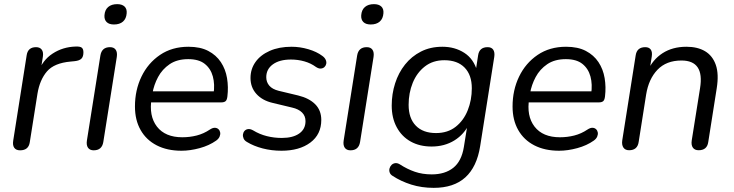

<svg xmlns="http://www.w3.org/2000/svg" viewBox="-20 -722 3561 931"><path d="M77.4 6.9Q58 6.9 49.3 -5.2Q40.5 -17.3 44 -39.7L109.3 -454Q115.1 -493.3 154.9 -493.3Q173.3 -493.3 182.3 -481.4Q191.3 -469.5 187.9 -447.1L175.7 -370.5H165.2Q185.7 -430 235.2 -462.2Q284.6 -494.5 346.6 -496.3Q368.7 -497.3 376.6 -490.7Q384.5 -484.2 384.5 -468.1Q384.5 -447.3 374.8 -437.6Q365.1 -427.9 342.7 -425.5L322.7 -423.5Q243 -416.5 207.9 -375.9Q172.8 -335.2 161.7 -267.8L124.4 -32.4Q118.6 6.9 77.4 6.9Z M434.4 6.9Q415.5 6.9 406.7 -5.7Q398 -18.3 401.4 -40.6L466.8 -453Q473.5 -493.3 513.3 -493.3Q532.3 -493.3 541 -480.9Q549.7 -468.5 546.3 -445.7L480.9 -33.3Q474.2 6.9 434.4 6.9ZM532.5 -603.3Q509.1 -603.3 497.1 -615Q485.1 -626.8 486.5 -647.8Q488.4 -674.3 504.6 -688.1Q520.8 -701.9 548.2 -701.9Q571.6 -701.9 583.8 -690.5Q596.1 -679 594.2 -657.5Q592.3 -631.4 576.4 -617.4Q560.4 -603.3 532.5 -603.3Z M859.9 8.9Q790.7 8.9 739.9 -17.2Q689.1 -43.4 661.8 -91.6Q634.4 -139.7 634.4 -205.6Q634.4 -285 666 -350.5Q697.6 -416.1 755.9 -455.7Q814.3 -495.3 893.8 -495.3Q951.1 -495.3 989.7 -475.1Q1028.3 -454.9 1051 -420.7Q1073.7 -386.5 1080.9 -343.1Q1088.1 -299.7 1082.6 -254.3Q1080.6 -237 1073.7 -231.3Q1066.8 -225.5 1052.4 -225.5H696.8L704.7 -279H1033.4L1015.4 -265.6Q1022.4 -313 1012.1 -351.1Q1001.8 -389.3 973 -412.2Q944.3 -435.2 892.8 -435.2Q838.7 -435.2 802.6 -410.7Q766.6 -386.2 746.4 -348.3Q726.2 -310.5 719.1 -269.2L715.2 -245.1Q701.1 -159.9 741 -108.1Q781 -56.4 864 -56.4Q900.4 -56.4 934 -65Q967.6 -73.6 997.8 -93.9Q1011.5 -102.8 1022 -102.4Q1032.6 -101.9 1039.2 -95.6Q1045.9 -89.3 1047.6 -79.8Q1049.3 -70.2 1044.7 -59.4Q1040 -48.7 1028.3 -40.3Q994.3 -16.2 948.2 -3.7Q902 8.9 859.9 8.9Z M1344.8 8.9Q1296.8 8.9 1253.3 -2.4Q1209.9 -13.8 1178.5 -33Q1165.8 -39.8 1161.2 -50.4Q1156.7 -60.9 1158.2 -70.9Q1159.7 -80.9 1166.3 -87.9Q1173 -95 1183.5 -96.1Q1194 -97.3 1207.2 -89.9Q1238.7 -70.7 1274 -61.9Q1309.2 -53.1 1346.4 -53.1Q1400.3 -53.1 1430.9 -74.6Q1461.4 -96 1461.4 -134.6Q1461.4 -159.9 1444.5 -176.6Q1427.6 -193.3 1396.4 -200.4L1301.7 -223.1Q1252 -234.7 1223.4 -266.4Q1194.7 -298.1 1194.7 -343.9Q1194.7 -387.3 1218.9 -421.4Q1243.1 -455.5 1288.1 -475.4Q1333.1 -495.3 1394 -495.3Q1434.3 -495.3 1475 -483.4Q1515.7 -471.5 1543 -450.9Q1554.7 -442.5 1559.4 -431.9Q1564 -421.4 1561.7 -411.9Q1559.5 -402.4 1552.6 -396.3Q1545.7 -390.3 1535.3 -389.6Q1524.8 -388.9 1512.1 -397.3Q1487.1 -415.6 1456 -424.4Q1424.9 -433.3 1390.7 -433.3Q1335.3 -433.3 1303.2 -410Q1271.1 -386.7 1271.1 -347.7Q1271.1 -323.9 1285.8 -306.6Q1300.5 -289.4 1331.3 -281.7L1426 -259Q1479.1 -246 1508.5 -216.4Q1537.9 -186.7 1537.9 -140.4Q1537.9 -70.3 1484.9 -30.7Q1431.9 8.9 1344.8 8.9Z M1679.4 6.9Q1660.5 6.9 1651.7 -5.7Q1643 -18.3 1646.4 -40.6L1711.8 -453Q1718.5 -493.3 1758.3 -493.3Q1777.3 -493.3 1786 -480.9Q1794.7 -468.5 1791.3 -445.7L1725.9 -33.3Q1719.2 6.9 1679.4 6.9ZM1777.5 -603.3Q1754.1 -603.3 1742.1 -615Q1730.1 -626.8 1731.5 -647.8Q1733.4 -674.3 1749.6 -688.1Q1765.8 -701.9 1793.2 -701.9Q1816.6 -701.9 1828.8 -690.5Q1841.1 -679 1839.2 -657.5Q1837.3 -631.4 1821.4 -617.4Q1805.4 -603.3 1777.5 -603.3Z M2083 188.9Q2024.6 188.9 1974.3 173.1Q1924 157.2 1884 131Q1872.8 124.2 1869.5 114.2Q1866.1 104.2 1868.9 94.4Q1871.6 84.7 1878.7 77.6Q1885.8 70.6 1896.3 69.1Q1906.8 67.7 1918.9 75Q1954.1 97.9 1991.1 110.7Q2028.2 123.6 2073.5 123.6Q2137.8 123.6 2178 91.6Q2218.1 59.6 2229.2 -8.9L2247.8 -124.1L2255.8 -123.1Q2231.3 -70.9 2183.5 -41.2Q2135.6 -11.5 2072.8 -11.5Q2014.8 -11.5 1971.4 -35.7Q1927.9 -60 1903.7 -105Q1879.4 -149.9 1879.4 -210.3Q1879.4 -266.3 1895.9 -317.8Q1912.3 -369.2 1944 -409Q1975.7 -448.8 2021.2 -472Q2066.7 -495.3 2125.2 -495.3Q2185.4 -495.3 2231.2 -465.9Q2277.1 -436.5 2294.1 -376.1L2284.3 -362.9L2298.4 -454Q2304.3 -493.3 2344.5 -493.3Q2363.4 -493.3 2371.7 -480.9Q2380 -468.5 2376.6 -445.7L2308.3 -13.3Q2292.3 87.5 2236.3 138.2Q2180.4 188.9 2083 188.9ZM2094.3 -76.8Q2150.8 -76.8 2189.4 -107.1Q2228 -137.3 2247.9 -187Q2267.8 -236.6 2267.8 -294.1Q2267.8 -358.3 2233 -394.1Q2198.1 -430 2134.5 -430Q2079 -430 2040.1 -399.7Q2001.3 -369.4 1981.3 -320.3Q1961.4 -271.1 1961.4 -213.6Q1961.4 -148.4 1996.3 -112.6Q2031.1 -76.8 2094.3 -76.8Z M2690.9 8.9Q2621.7 8.9 2570.9 -17.2Q2520.1 -43.4 2492.8 -91.6Q2465.4 -139.7 2465.4 -205.6Q2465.4 -285 2497 -350.5Q2528.6 -416.1 2586.9 -455.7Q2645.3 -495.3 2724.8 -495.3Q2782.1 -495.3 2820.7 -475.1Q2859.3 -454.9 2882 -420.7Q2904.7 -386.5 2911.9 -343.1Q2919.1 -299.7 2913.6 -254.3Q2911.6 -237 2904.7 -231.3Q2897.8 -225.5 2883.4 -225.5H2527.8L2535.7 -279H2864.4L2846.4 -265.6Q2853.4 -313 2843.1 -351.1Q2832.8 -389.3 2804 -412.2Q2775.3 -435.2 2723.8 -435.2Q2669.7 -435.2 2633.6 -410.7Q2597.6 -386.2 2577.4 -348.3Q2557.2 -310.5 2550.1 -269.2L2546.2 -245.1Q2532.1 -159.9 2572 -108.1Q2612 -56.4 2695 -56.4Q2731.4 -56.4 2765 -65Q2798.6 -73.6 2828.8 -93.9Q2842.5 -102.8 2853 -102.4Q2863.6 -101.9 2870.2 -95.6Q2876.9 -89.3 2878.6 -79.8Q2880.3 -70.2 2875.7 -59.4Q2871 -48.7 2859.3 -40.3Q2825.3 -16.2 2779.2 -3.7Q2733 8.9 2690.9 8.9Z M3030.4 6.5Q3011.5 6.5 3002.7 -6.7Q2994 -19.8 2997.4 -42.1L3062.3 -453Q3068.1 -493.3 3108.9 -493.3Q3126.8 -493.3 3135.3 -481.9Q3143.8 -470.4 3140.4 -448.1L3127.2 -364.5L3119.5 -376.2Q3144.5 -432.9 3192.8 -464.1Q3241.2 -495.3 3308.4 -495.3Q3362.4 -495.3 3398.9 -473.6Q3435.4 -451.8 3450.9 -407.4Q3466.4 -362.9 3455.4 -294.1L3414.2 -32.7Q3408.4 6.5 3367.6 6.5Q3348.7 6.5 3339.7 -6.1Q3330.8 -18.7 3334.2 -41.1L3374.4 -293.7Q3385.6 -361.9 3363 -395.2Q3340.5 -428.6 3284.4 -428.6Q3211.1 -428.6 3168.2 -383.9Q3125.3 -339.2 3113.1 -263.5L3076.9 -33.8Q3071.1 6.5 3030.4 6.5Z"/></svg>

Font: Nunito Variable Extra Light
Style: Italic
Weight: 200
Italic angle: -9°
Designer: Vernon Adams
Foundry: Vernon Adams
Version: Version 3.602